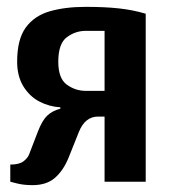

<svg xmlns="http://www.w3.org/2000/svg" viewBox="-20 -530 510 560"><path d="M75 10Q49 10 29.5 5Q10 0 10 0V-50Q36 -50 48.5 -59.5Q61 -69 65 -80L90 -145Q103 -179 118 -193Q133 -207 156 -213V-217Q123 -219 94.5 -234Q66 -249 48 -278.5Q30 -308 30 -350Q30 -415 55 -449.5Q80 -484 125 -497Q170 -510 230 -510Q286 -510 327 -505.5Q368 -501 405 -490V0H285V-190H266Q228 -190 210 -145L180 -70Q165 -33 140.5 -11.5Q116 10 75 10ZM230 -265H285V-440H230Q200 -440 175 -421.5Q150 -403 150 -350Q150 -301 175 -283Q200 -265 230 -265Z"/></svg>

Font: Cuprum
Style: Regular
Weight: 400
Designer: Jovanny Lemonad
Foundry: Jovanny Lemonad
Version: Version 3.000